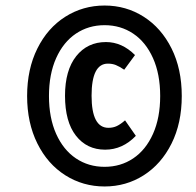

<svg xmlns="http://www.w3.org/2000/svg" viewBox="-20 -780 708 694"><path d="M637 -433Q637 -335 600 -261Q563 -187 499.5 -146.5Q436 -106 358 -106Q280 -106 216 -146.5Q152 -187 115 -261.5Q78 -336 78 -433Q78 -530 115 -604.5Q152 -679 216 -719.5Q280 -760 358 -760Q436 -760 499.5 -719.5Q563 -679 600 -605Q637 -531 637 -433ZM157 -433Q157 -354 183 -296Q209 -238 254.5 -207.5Q300 -177 358 -177Q416 -177 461.5 -207.5Q507 -238 533 -296Q559 -354 559 -433Q559 -512 533 -570Q507 -628 461.5 -658.5Q416 -689 358 -689Q300 -689 254.5 -658.5Q209 -628 183 -570Q157 -512 157 -433ZM468 -581 429 -528Q411 -540 398.5 -545Q386 -550 370 -550Q311 -550 311 -434Q311 -318 372 -318Q389 -318 402.5 -324.5Q416 -331 432 -345L471 -289Q423 -239 360 -239Q294 -239 254.5 -289.5Q215 -340 215 -434Q215 -526 255.5 -577Q296 -628 363 -628Q421 -628 468 -581Z"/></svg>

Font: Fira Sans Compressed SemiBold
Style: Italic
Weight: 600
Width: 1
Italic angle: -8°
Designer: bBox Type GmbH & Carrois Corporate GbR & Edenspiekermann AG
Foundry: bBox Type GmbH & Carrois Corporate GbR & Edenspiekermann AG
Version: Version 4.301